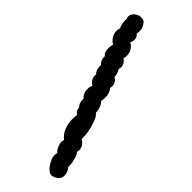

<svg xmlns="http://www.w3.org/2000/svg" viewBox="-275 -758 941 941"><g transform="rotate(45 195.5 -287.0)"><path d="M31 -675Q31 -692 46.5 -704.5Q62 -717 81 -717Q102 -717 110 -700Q122 -684 122 -664Q122 -658 120 -644Q134 -635 134 -615Q134 -604 128 -592Q145 -583 154 -567.5Q163 -552 163 -534Q163 -524 160 -513Q170 -507 176.5 -496.5Q183 -486 183 -475Q183 -468 180 -460Q194 -438 193 -417Q205 -412 211.5 -400.5Q218 -389 218 -377Q218 -373 216 -365Q233 -345 233 -316Q233 -303 230 -288Q251 -268 253 -229Q263 -221 268.5 -210Q274 -199 280 -180Q295 -141 295 -88Q307 -82 316 -69.5Q325 -57 325 -42Q325 -38 323 -28Q331 -20 338 3.5Q345 27 345 44Q345 50 344 53Q362 74 362 98Q362 131 320 142Q307 145 292 131.5Q277 118 266.5 97.5Q256 77 256 60Q256 51 259 45Q249 37 241.5 20.5Q234 4 234 -10Q234 -18 237 -24Q214 -42 203.5 -69Q193 -96 193 -125Q193 -141 196 -156Q184 -163 180.5 -170Q177 -177 176 -190Q169 -196 165 -206Q161 -216 161 -226Q161 -232 162 -234Q141 -253 141 -280Q141 -295 147 -311Q134 -318 127 -329.5Q120 -341 120 -353Q120 -359 121 -362Q105 -378 105 -401Q105 -408 106 -412Q97 -418 92 -429.5Q87 -441 88 -456Q72 -467 72 -496Q72 -507 76 -525Q62 -532 51 -548.5Q40 -565 40 -584Q40 -596 44 -605Q40 -612 37 -624Q34 -636 34 -647Q34 -656 35 -659Q31 -666 31 -675Z"/></g></svg>

Font: Pangolin
Style: Regular
Weight: 400
Designer: Kevin Burke
Foundry: Google, Inc.
Version: Version 1.101